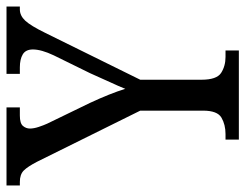

<svg xmlns="http://www.w3.org/2000/svg" viewBox="-106 -652 754 590"><g transform="rotate(-90 271.0 -357.0)"><path d="M137 0V-41H154Q183 -41 204.5 -53.5Q226 -66 226 -110V-303L69 -620Q54 -649 42 -661Q30 -673 7 -673H-4V-714H236V-673H211Q187 -673 179 -663.5Q171 -654 171 -642Q171 -630 176 -615Q181 -600 186 -589L250 -457Q264 -427 275 -399.5Q286 -372 293 -349Q301 -369 314 -397Q327 -425 341 -457L396 -569Q414 -607 414 -633Q414 -655 399 -664Q384 -673 359 -673H339V-714H546V-673H537Q518 -673 502.5 -656.5Q487 -640 465 -595L321 -303V-115Q321 -68 342 -54.5Q363 -41 391 -41H411V0Z"/></g></svg>

Font: Noto Serif Sinhala Condensed
Style: Regular
Weight: 400
Width: 3
Designer: Jelle Bosma - Monotype Design Team
Foundry: Monotype Imaging Inc.
Version: Version 2.007; ttfautohint (v1.8.4.7-5d5b)